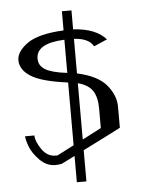

<svg xmlns="http://www.w3.org/2000/svg" viewBox="-53 -753 669 839"><g transform="rotate(-5 281.0 -333.0)"><path d="M292 -388.7V-141.6L375 -184.6V-270.5Q375 -319.3 356.9 -347.7Q338.9 -376 292 -388.7ZM292 -708V-625Q391.6 -619.1 435.5 -568.4L377 -543Q356.4 -580.1 292 -583V-431.6Q381.8 -412.1 419.9 -366.7Q458 -321.3 458 -270.5V-178.7Q444.3 -170.9 292 -94.7V42H250V-73.2L191.4 -43.9Q176.8 -41 163.1 -41Q125 -41 95.2 -71.3Q65.4 -101.6 54.2 -130.9Q43 -160.2 42 -177.7H83Q83 -152.3 106.9 -117.2Q130.9 -82 167 -82H175.8L250 -120.1V-395.5Q135.7 -410.2 88.9 -439.5Q42 -468.8 42 -511.7Q42 -548.8 89.8 -583.5Q137.7 -618.2 250 -624V-708ZM250 -437.5V-583Q126 -578.1 126 -510.7Q126 -479.5 154.8 -462.4Q183.6 -445.3 250 -437.5Z"/></g></svg>

Font: wanta
Style: Medium
Weight: 500
Version: Version 0.91